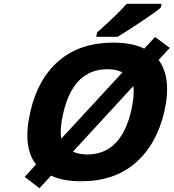

<svg xmlns="http://www.w3.org/2000/svg" viewBox="-20 -951 920 1018"><path d="M171 -79Q98 -173 141 -359Q181 -534 293 -629.5Q405 -725 581 -725Q681 -725 745 -693L802 -755L880 -697L821 -633Q892 -537 851 -358Q810 -184 698 -87Q586 10 411 10Q312 10 251 -20L189 47L111 -13ZM629 -567Q598 -584 549 -584Q369 -584 315 -350Q296 -268 305 -216ZM443 -132Q622 -132 676 -366Q694 -446 687 -495L367 -147Q398 -132 443 -132ZM832 -910 830 -908Q802 -885 721 -831Q640 -777 605 -757L603 -756H490L495 -779L497 -781Q603 -875 649 -928L653 -931H837Z"/></svg>

Font: Passageway
Style: BdIt
Weight: 700
Foundry: Ascender Corporation
Version: Version 1.11